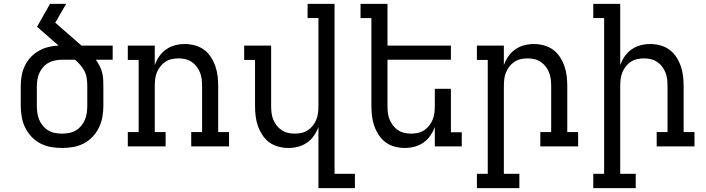

<svg xmlns="http://www.w3.org/2000/svg" viewBox="-20 -755 3640 990"><path d="M300 8Q271 8 242.5 3Q214 -2 188 -15.5Q162 -29 142 -50.5Q122 -72 109.5 -98Q97 -124 92 -152.5Q87 -181 87 -210V-310Q87 -337 91.5 -363.5Q96 -390 107.5 -414.5Q119 -439 137.5 -459Q156 -479 179.5 -492.5Q203 -506 229 -512.5Q255 -519 282 -520L171 -617L238 -735H321L265 -638L368 -548Q376 -541 384 -534Q392 -527 400 -520H561V-447H474Q485 -432 493.5 -415.5Q502 -399 506.5 -381.5Q511 -364 512 -346Q513 -328 513 -310V-210Q513 -181 508 -152.5Q503 -124 490.5 -98Q478 -72 458 -50.5Q438 -29 412 -15.5Q386 -2 357.5 3Q329 8 300 8ZM300 -66Q318 -66 336.5 -69.5Q355 -73 371 -82.5Q387 -92 399 -106.5Q411 -121 418 -138Q425 -155 427.5 -173.5Q430 -192 430 -210V-310Q430 -330 427.5 -349.5Q425 -369 416.5 -386.5Q408 -404 395 -419Q382 -434 367 -447H300Q282 -447 264.5 -443.5Q247 -440 231 -431.5Q215 -423 203 -409.5Q191 -396 183.5 -379.5Q176 -363 173 -345.5Q170 -328 170 -310V-210Q170 -192 172.5 -173.5Q175 -155 182 -138Q189 -121 201 -106.5Q213 -92 229 -82.5Q245 -73 263.5 -69.5Q282 -66 300 -66Z M834 0H639V-74H695V-446H639V-520H778V-420Q787 -444 801.5 -465Q816 -486 837 -500.5Q858 -515 882.5 -521.5Q907 -528 933 -528Q959 -528 985 -521Q1011 -514 1032 -498.5Q1053 -483 1067.5 -460.5Q1082 -438 1090.5 -413.5Q1099 -389 1102 -362.5Q1105 -336 1105 -310V-74H1161V0H966V-74H1022V-310Q1022 -328 1020 -346Q1018 -364 1011.5 -380.5Q1005 -397 994 -411.5Q983 -426 968 -436Q953 -446 935.5 -450Q918 -454 900 -454Q882 -454 864.5 -450Q847 -446 832 -436Q817 -426 806 -411.5Q795 -397 788.5 -380.5Q782 -364 780 -346Q778 -328 778 -310V-74H834Z M1622 215V-100Q1613 -76 1598.5 -55Q1584 -34 1563 -19.5Q1542 -5 1517.5 1.5Q1493 8 1467 8Q1441 8 1415 1Q1389 -6 1368 -21.5Q1347 -37 1332.5 -59.5Q1318 -82 1309.5 -106.5Q1301 -131 1298 -157.5Q1295 -184 1295 -210V-446H1239V-520H1378V-210Q1378 -192 1380 -174Q1382 -156 1388.5 -139.5Q1395 -123 1406 -108.5Q1417 -94 1432 -84Q1447 -74 1464.5 -70Q1482 -66 1500 -66Q1518 -66 1535.5 -70Q1553 -74 1568 -84Q1583 -94 1594 -108.5Q1605 -123 1611.5 -139.5Q1618 -156 1620 -174Q1622 -192 1622 -210V-662H1566V-735H1705V141H1810V215Z M2067 8Q2041 8 2015 1Q1989 -6 1968 -21.5Q1947 -37 1932.5 -59.5Q1918 -82 1909.5 -106.5Q1901 -131 1898 -157.5Q1895 -184 1895 -210V-662H1839V-735H1978V-520H2305V-447H1978V-210Q1978 -192 1980 -174Q1982 -156 1988.5 -139.5Q1995 -123 2006 -108.5Q2017 -94 2032 -84Q2047 -74 2064.5 -70Q2082 -66 2100 -66Q2118 -66 2135.5 -70Q2153 -74 2168 -84Q2183 -94 2194 -108.5Q2205 -123 2211.5 -139.5Q2218 -156 2220 -174Q2222 -192 2222 -210V-297H2305V-73H2361V0H2222V-100Q2213 -76 2198.5 -55Q2184 -34 2163 -19.5Q2142 -5 2117.5 1.5Q2093 8 2067 8Z M2658 215H2439V141H2495V-446H2439V-520H2578V-420Q2587 -444 2601.5 -465Q2616 -486 2637 -500.5Q2658 -515 2682.5 -521.5Q2707 -528 2733 -528Q2759 -528 2785 -521Q2811 -514 2832 -498.5Q2853 -483 2867.5 -460.5Q2882 -438 2890.5 -413.5Q2899 -389 2902 -362.5Q2905 -336 2905 -310V-74H2961V0H2766V-74H2822V-310Q2822 -328 2820 -346Q2818 -364 2811.5 -380.5Q2805 -397 2794 -411.5Q2783 -426 2768 -436Q2753 -446 2735.5 -450Q2718 -454 2700 -454Q2682 -454 2664.5 -450Q2647 -446 2632 -436Q2617 -426 2606 -411.5Q2595 -397 2588.5 -380.5Q2582 -364 2580 -346Q2578 -328 2578 -310V141H2658Z M3258 215H3039V141H3095V-662H3039V-735H3178V-420Q3187 -444 3201.5 -465Q3216 -486 3237 -500.5Q3258 -515 3282.5 -521.5Q3307 -528 3333 -528Q3359 -528 3385 -521Q3411 -514 3432 -498.5Q3453 -483 3467.5 -460.5Q3482 -438 3490.5 -413.5Q3499 -389 3502 -362.5Q3505 -336 3505 -310V-74H3561V0H3366V-74H3422V-310Q3422 -328 3420 -346Q3418 -364 3411.5 -380.5Q3405 -397 3394 -411.5Q3383 -426 3368 -436Q3353 -446 3335.5 -450Q3318 -454 3300 -454Q3282 -454 3264.5 -450Q3247 -446 3232 -436Q3217 -426 3206 -411.5Q3195 -397 3188.5 -380.5Q3182 -364 3180 -346Q3178 -328 3178 -310V141H3258Z"/></svg>

Font: Iosevka Etoile
Style: Regular
Weight: 400
Designer: Belleve Invis
Foundry: Belleve Invis
Version: Version 33.2.4